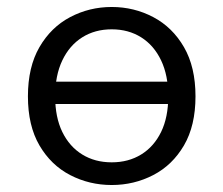

<svg xmlns="http://www.w3.org/2000/svg" viewBox="-20 -518 640 550"><path d="M300 12Q236 12 181 -16.5Q126 -45 93 -101.5Q60 -158 60 -242Q60 -326 93 -383Q126 -440 181 -469Q236 -498 300 -498Q364 -498 419 -469Q474 -440 507 -383Q540 -326 540 -242Q540 -158 507 -101.5Q474 -45 419 -16.5Q364 12 300 12ZM300 -53Q348 -53 384.5 -75.5Q421 -98 441.5 -140Q462 -182 462 -242Q462 -302 441.5 -345Q421 -388 384.5 -411Q348 -434 300 -434Q252 -434 215.5 -411Q179 -388 158.5 -345Q138 -302 138 -242Q138 -182 158.5 -140Q179 -98 215.5 -75.5Q252 -53 300 -53ZM120 -220V-284H476V-220Z"/></svg>

Font: Source Code Variable
Style: Regular
Weight: 400
Monospace: yes
Designer: Paul D. Hunt, Teo Tuominen
Foundry: Adobe Systems Incorporated
Version: Version 1.010;hotconv 1.0.106;makeotfexe 2.5.65593